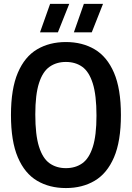

<svg xmlns="http://www.w3.org/2000/svg" viewBox="-20 -968 686 998"><path d="M322.5 9.5Q237 9.5 172.8 -28.5Q108.5 -66.5 72.8 -150Q37 -233.5 37 -370Q37 -506.5 72.8 -590Q108.5 -673.5 172.8 -711.5Q237 -749.5 322.5 -749.5Q408 -749.5 472.2 -711.5Q536.5 -673.5 572.5 -590Q608.5 -506.5 608.5 -370Q608.5 -233.5 572.5 -150Q536.5 -66.5 472.2 -28.5Q408 9.5 322.5 9.5ZM322.5 -94Q372 -94 407.5 -119Q443 -144 462.2 -203.8Q481.5 -263.5 481.5 -367Q481.5 -473.5 462.2 -534.5Q443 -595.5 407.5 -620.8Q372 -646 322.5 -646Q273.5 -646 237.8 -621Q202 -596 182.8 -536.2Q163.5 -476.5 163.5 -373Q163.5 -266.5 182.8 -205.5Q202 -144.5 237.8 -119.2Q273.5 -94 322.5 -94ZM364 -800 416 -948H515.5L457 -800ZM188 -800 240.5 -948H340L281 -800Z"/></svg>

Font: Encode Sans Cnd SmBold
Style: Regular
Weight: 600
Width: 3
Designer: Multiple Designers
Foundry: Impallari Type
Version: Version 3.002; ttfautohint (v1.8.3) -l 8 -r 50 -G 200 -x 14 